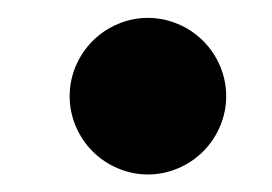

<svg xmlns="http://www.w3.org/2000/svg" viewBox="-20 -451 309 218"><path d="M147.9 -252.9Q130.4 -252.9 114 -259.8Q97.7 -266.6 85.2 -279.1Q72.8 -291.5 65.9 -307.9Q59.1 -324.2 59.1 -341.8Q59.1 -359.4 65.9 -375.7Q72.8 -392.1 85.2 -404.5Q97.7 -417 114 -423.8Q130.4 -430.7 147.9 -430.7Q165.5 -430.7 181.9 -423.8Q198.2 -417 210.7 -404.5Q223.1 -392.1 230 -375.7Q236.8 -359.4 236.8 -341.8Q236.8 -324.2 230 -307.9Q223.1 -291.5 210.7 -279.1Q198.2 -266.6 181.9 -259.8Q165.5 -252.9 147.9 -252.9Z"/></svg>

Font: Cadman
Style: Bold
Weight: 700
Designer: Paul James MIller
Foundry: High-Logic / Made with FontCreator
Version: Version 2.114;March 28, 2021;FontCreator 13.0.0.2683 64-bit